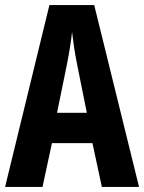

<svg xmlns="http://www.w3.org/2000/svg" viewBox="-20 -734 566 754"><path d="M380 0 343 -172H184L147 0H0L174 -714H350L526 0ZM283 -480Q276 -515 271 -548Q266 -581 263 -608Q257 -554 243 -482L204 -291H321Z"/></svg>

Font: Noto Sans Lao UI ExtCond
Style: Bold
Weight: 700
Width: 2
Designer: Monotype Design Team
Foundry: Monotype Imaging Inc.
Version: Version 2.000; ttfautohint (v1.8.4.7-5d5b)